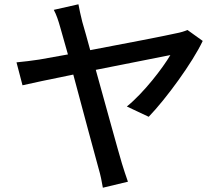

<svg xmlns="http://www.w3.org/2000/svg" viewBox="-20 -823 1040 896"><path d="M674 -278C756 -363 879 -532 926 -632L855 -683C841 -677 821 -671 804 -668C761 -658 566 -620 401 -589C387 -641 374 -687 364 -721C356 -753 350 -781 346 -803L231 -777C243 -755 252 -728 261 -696C268 -673 281 -627 297 -569C230 -557 180 -548 163 -545C126 -539 94 -536 57 -532L85 -425C119 -433 213 -453 322 -475C368 -304 424 -93 440 -37C449 -7 456 28 460 53L577 25C569 2 555 -39 549 -60C531 -120 476 -321 427 -497C586 -529 745 -560 775 -566C740 -506 651 -390 572 -326Z"/></svg>

Font: Noto Sans CJK KR Medium
Style: Regular
Weight: 500
Designer: Ryoko NISHIZUKA (kana & ideographs); Paul D. Hunt (Latin, Greek & Cyrillic); Wenlong ZHANG (bopomofo); Sandoll Communica
Foundry: Adobe Systems Incorporated
Version: Version 1.004;PS 1.004;hotconv 1.0.82;makeotf.lib2.5.63406